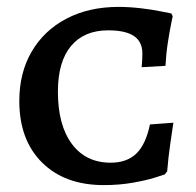

<svg xmlns="http://www.w3.org/2000/svg" viewBox="-20 -528 569 557"><path d="M36 -235Q36 -317 72 -378.5Q108 -440 173 -474Q238 -508 324 -508Q355 -508 389 -504Q423 -500 446.5 -495Q470 -490 477 -489L481 -481Q480 -476 476 -456.5Q472 -437 467 -405Q462 -373 460 -337L391 -333Q391 -336 392 -347Q393 -358 393 -373Q393 -407 368.5 -423.5Q344 -440 294 -440Q224 -440 186 -394.5Q148 -349 148 -262Q148 -165 188.5 -110.5Q229 -56 301 -56Q348 -56 375.5 -82.5Q403 -109 415 -167L483 -172Q481 -159 474.5 -114.5Q468 -70 465 -31L458 -22Q452 -20 428.5 -12.5Q405 -5 365.5 2Q326 9 281 9Q168 9 102 -56.5Q36 -122 36 -235Z"/></svg>

Font: Alegreya SC Medium
Style: Regular
Weight: 500
Designer: Juan Pablo del Peral
Foundry: Huerta Tipografica
Version: Version 2.007; ttfautohint (v1.6)